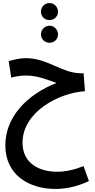

<svg xmlns="http://www.w3.org/2000/svg" viewBox="-20 -850 623 1261"><path d="M305 -718C336 -718 361 -742 361 -773C361 -804 336 -830 305 -830C273 -830 249 -804 249 -773C249 -742 273 -718 305 -718ZM306 -569C336 -569 361 -593 361 -624C361 -655 336 -681 306 -681C274 -681 249 -655 249 -624C249 -593 274 -569 306 -569ZM344 391C404 391 481 379 564 339L529 241C465 266 409 278 354 278C241 278 128 225 128 87C128 -114 365 -240 538 -251L529 -369H510C387 -369 294 -468 150 -468C111 -468 70 -459 37 -448L54 -340C82 -348 117 -354 151 -354C222 -354 292 -327 351 -305C161 -231 15 -84 15 104C15 299 170 391 344 391Z"/></svg>

Font: Noto Sans Arabic Cond SemBd
Style: Regular
Weight: 600
Width: 3
Designer: Monotype Design Team, Nadine Chahine, Nizar Qandah and Khaled Hosny
Foundry: Monotype Imaging Inc.
Version: Version 2.012